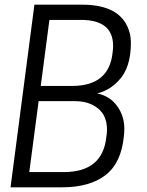

<svg xmlns="http://www.w3.org/2000/svg" viewBox="-20 -800 626 820"><path d="M244 0H25L127 -780H331Q493 -780 530 -672Q539 -648 539 -617Q539 -510 487 -456Q448 -414 395 -401Q449 -390 480 -347.5Q511 -305 511 -250Q511 -234 509 -218Q498 -104 430.5 -52Q363 0 244 0ZM252 -65Q418 -65 434 -214Q437 -231 437 -246Q437 -306 398.5 -337Q360 -368 300 -368H145L105 -65ZM288 -433Q447 -433 461 -577Q463 -591 463 -604Q463 -715 326 -715H191L154 -433Z"/></svg>

Font: Tanohe Sans
Style: Italic
Weight: 400
Designer: Village Type and Design LLC & Cristiano Sobral
Foundry: Cooper Hewitt Smithsonian Design Museum
Version: Version 1.00;September 29, 2021;FontCreator 13.0.0.2655 64-b